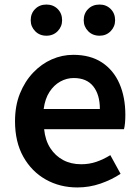

<svg xmlns="http://www.w3.org/2000/svg" viewBox="-20 -810 613 844"><path d="M320 14Q243 14 181 -21Q119 -56 82.5 -121Q46 -186 46 -277Q46 -345 67.5 -398.5Q89 -452 125.5 -490.5Q162 -529 207.5 -549Q253 -569 302 -569Q377 -569 428 -535.5Q479 -502 505 -442.5Q531 -383 531 -305Q531 -286 529.5 -269.5Q528 -253 525 -242H174Q179 -193 201 -159Q223 -125 257.5 -106.5Q292 -88 337 -88Q372 -88 403 -98.5Q434 -109 465 -128L510 -46Q471 -20 422 -3Q373 14 320 14ZM172 -331H419Q419 -394 390 -430.5Q361 -467 304 -467Q273 -467 245 -451.5Q217 -436 197.5 -406Q178 -376 172 -331ZM184 -653Q154 -653 134.5 -673Q115 -693 115 -721Q115 -751 134.5 -770.5Q154 -790 184 -790Q214 -790 233.5 -770.5Q253 -751 253 -721Q253 -693 233.5 -673Q214 -653 184 -653ZM418 -653Q387 -653 367.5 -673Q348 -693 348 -721Q348 -751 367.5 -770.5Q387 -790 418 -790Q447 -790 466.5 -770.5Q486 -751 486 -721Q486 -693 466.5 -673Q447 -653 418 -653Z"/></svg>

Font: Noto Sans SC Thin SemiBold
Style: Regular
Weight: 600
Version: Version 2.004-H2;hotconv 1.0.118;makeotfexe 2.5.65603